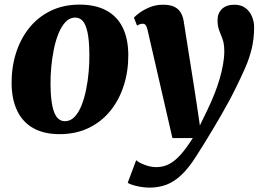

<svg xmlns="http://www.w3.org/2000/svg" viewBox="-20 -582 1158 853"><path d="M333.5 -561.5Q403.5 -561.5 451.5 -536Q499.5 -510.5 524.5 -460.8Q549.5 -411 550 -339Q550.5 -267 530.2 -203Q510 -139 470.8 -90.2Q431.5 -41.5 374.5 -13.8Q317.5 14 244.5 14Q176.5 14 129.2 -12Q82 -38 57.2 -88.2Q32.5 -138.5 31.5 -209.5Q31 -283 51.2 -346.8Q71.5 -410.5 110.5 -458.8Q149.5 -507 205.8 -534.2Q262 -561.5 333.5 -561.5ZM314.5 -504Q290 -504 271.8 -485Q253.5 -466 240.5 -434.5Q227.5 -403 219.5 -364.2Q211.5 -325.5 207.8 -284.8Q204 -244 204.5 -208Q205 -145.5 213 -109.5Q221 -73.5 235 -58.5Q249 -43.5 267.5 -43.5Q292.5 -43.5 310.8 -62.2Q329 -81 341.8 -112.8Q354.5 -144.5 362.5 -183.5Q370.5 -222.5 374 -263.2Q377.5 -304 377 -341Q376.5 -404.5 368.5 -440Q360.5 -475.5 346.8 -489.8Q333 -504 314.5 -504ZM635.5 -449Q632 -464.5 627 -470.5Q622 -476.5 614.5 -476.5Q608 -476.5 601.8 -474.5Q595.5 -472.5 589 -468L575 -503.5Q581.5 -511.5 599.8 -525Q618 -538.5 645 -549.8Q672 -561 704 -561Q733.5 -561 752.2 -552.8Q771 -544.5 781.5 -528.2Q792 -512 796 -488.5Q803 -444.5 810.2 -398.2Q817.5 -352 825 -305Q832.5 -258 839.8 -211.5Q847 -165 854 -119.5L868 -24.5L903 -97Q919.5 -131.5 933 -165.5Q946.5 -199.5 956 -232.2Q965.5 -265 971 -296Q976.5 -327 976.5 -355.5Q976 -388.5 968.8 -408.2Q961.5 -428 954 -446.5Q946.5 -465 946.5 -493.5Q946.5 -522.5 965.8 -541.8Q985 -561 1021.5 -561Q1051.5 -561 1070.8 -546.2Q1090 -531.5 1099.5 -508.5Q1109 -485.5 1109 -461.5Q1109 -411 1098.5 -367Q1088 -323 1069.5 -280.8Q1051 -238.5 1027.5 -191.5Q1015 -165.5 998.2 -134.2Q981.5 -103 962.2 -69.8Q943 -36.5 923.5 -4Q904 28.5 886 57.5Q868 86.5 853.5 109Q820 163 787 194.2Q754 225.5 719.5 238.5Q685 251.5 645 251.5Q616.5 251.5 587 244.5Q557.5 237.5 547.5 230L585 129.5Q595.5 140 622.2 150.2Q649 160.5 674.5 160.5Q706.5 160.5 732.8 146.2Q759 132 784 103.5Q809 75 836.5 31.5H746Z"/></svg>

Font: Merriweather 36pt Black
Style: Italic
Weight: 900
Italic angle: -7.8°
Version: Version 2.101